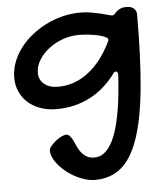

<svg xmlns="http://www.w3.org/2000/svg" viewBox="-51 -432 677 779"><g transform="rotate(-5 288.0 -43.0)"><path d="M304.2 -380.9Q327.6 -380.9 348.6 -377.2Q369.6 -373.5 386.7 -369.4Q403.8 -365.2 416 -361.6Q428.2 -357.9 433.6 -357.9Q438 -357.9 441.9 -362.5Q445.8 -367.2 451.7 -372.6Q457.5 -377.9 467.3 -382.6Q477.1 -387.2 493.2 -387.2Q511.7 -387.2 522.5 -377.7Q533.2 -368.2 533.2 -354Q533.2 -175.3 521 -50.5Q508.8 74.2 481.4 152.3Q454.1 230.5 410.6 265.6Q367.2 300.8 305.2 300.8Q276.9 300.8 246.3 288.1Q215.8 275.4 190.4 255.6Q165 235.8 148.7 211.9Q132.3 188 132.3 166Q132.3 158.7 140.1 148.9Q147.9 139.2 159.2 129.9Q170.4 120.6 182.6 114.3Q194.8 107.9 203.6 107.9Q212.9 107.9 219.2 115.5Q225.6 123 231.2 134.3Q236.8 145.5 242.7 158.9Q248.5 172.4 257.3 183.6Q266.1 194.8 278.8 202.4Q291.5 210 310.5 210Q417 210 435.5 -115.2Q435.5 -129.9 427.2 -129.9Q420.4 -129.9 416.5 -123Q370.6 -61 309.3 -30Q248 1 173.3 1Q138.7 1 109.4 -9.5Q80.1 -20 58.8 -38.8Q37.6 -57.6 25.9 -83.7Q14.2 -109.9 14.2 -141.1Q14.2 -171.9 25.1 -201.9Q36.1 -231.9 55.9 -258.5Q75.7 -285.2 103 -307.6Q130.4 -330.1 162.6 -346.4Q194.8 -362.8 230.7 -371.8Q266.6 -380.9 304.2 -380.9ZM188.5 -88.9Q255.4 -88.9 311 -131.1Q366.7 -173.3 406.2 -253.9Q407.2 -256.8 407.7 -258.5Q408.2 -260.3 408.2 -262.2Q408.2 -267.1 397.9 -272.5Q387.7 -277.8 371.1 -281.7Q354.5 -285.6 333.3 -288.3Q312 -291 290.5 -291Q255.9 -291 223.6 -279.3Q191.4 -267.6 166.5 -248Q141.6 -228.5 126.5 -203.6Q111.3 -178.7 111.3 -151.9Q111.3 -123 132.6 -106Q153.8 -88.9 188.5 -88.9Z"/></g></svg>

Font: Gochi Hand Cyrillic
Style: Regular
Weight: 400
Designer: Juan Pablo del Peral; Denis Ignatov
Foundry: Juan Pablo del Peral; Denis Ignatov
Version: Version 1.00 June 29, 2018, initial release